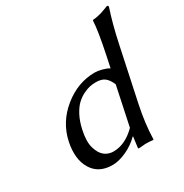

<svg xmlns="http://www.w3.org/2000/svg" viewBox="-164 -827 927 967"><g transform="rotate(-30 299.0 -344.0)"><path d="M384.3 -108.9 432.1 -335Q418.9 -365.7 400.9 -379.9Q382.8 -394 349.6 -394Q332.5 -394 315.4 -390.6Q298.3 -387.2 275.6 -376Q252.9 -364.7 234.1 -346.9Q215.3 -329.1 198.2 -296.9Q181.2 -264.6 171.9 -221.2Q158.2 -158.7 169.4 -120.1Q180.7 -81.5 202.6 -64.2Q224.6 -46.9 253.9 -46.9Q322.3 -46.9 384.3 -108.9ZM374.5 -64Q340.8 -30.3 296.9 -10.3Q252.9 9.8 215.8 9.8Q135.7 9.8 99.6 -50Q63.5 -109.9 83 -203.1Q104.5 -304.2 187.7 -371.6Q271 -439 370.1 -439Q386.7 -439 411.1 -432.6Q435.5 -426.3 449.7 -417L463.4 -481.9Q491.2 -614.3 493.2 -669.9L496.1 -672.9Q510.7 -673.8 525.4 -677Q540 -680.2 547.1 -682.4Q554.2 -684.6 570.8 -690.9Q587.4 -697.3 590.3 -698.2Q599.6 -698.2 597.2 -688Q569.8 -606.4 547.4 -500L481.9 -191.9Q460 -88.4 458 0L455.6 2.9Q436.5 0 411.6 0Q403.8 0 376.5 2.9Q372.1 2.9 369.9 2.2Q367.7 1.5 368.2 0L376.5 -64Z"/></g></svg>

Font: Linux Biolinum G
Style: Italic
Weight: 400
Italic angle: -12°
Designer: Philipp H. Poll
Foundry: Philipp H. Poll
Version: Version 0.5.1